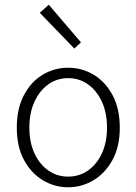

<svg xmlns="http://www.w3.org/2000/svg" viewBox="-20 -779 576 811"><path d="M268 12Q210 12 160.5 -18Q111 -48 81 -104Q51 -160 51 -240Q51 -320 81 -377Q111 -434 160.5 -463.5Q210 -493 268 -493Q326 -493 375.5 -463.5Q425 -434 455.5 -377Q486 -320 486 -240Q486 -160 455.5 -104Q425 -48 375.5 -18Q326 12 268 12ZM268 -33Q315 -33 352 -59Q389 -85 410.5 -131.5Q432 -178 432 -240Q432 -302 410.5 -349Q389 -396 352 -422.5Q315 -449 268 -449Q221 -449 184 -422.5Q147 -396 125.5 -349Q104 -302 104 -240Q104 -178 125.5 -131.5Q147 -85 184 -59Q221 -33 268 -33ZM294 -574 148 -725 186 -759 322 -600Z"/></svg>

Font: Assistant Light
Style: Regular
Weight: 300
Designer: Hebrew By Ben Nathan, Latin by Paul Hunt
Version: Version 3.000